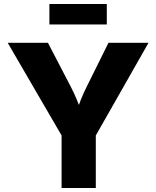

<svg xmlns="http://www.w3.org/2000/svg" viewBox="-20 -942 783 962"><path d="M288.6 0V-263.2L18.6 -727.5H220.2L335 -506.8Q351.1 -475.6 364.3 -444.1Q377.4 -412.6 391.1 -372.6H360.4Q373.5 -413.1 386 -444.6Q398.4 -476.1 414.1 -506.8L523.4 -727.5H724.1L460 -263.2V0ZM515.1 -921.9V-819.3H227.5V-921.9Z"/></svg>

Font: Inter 18pt ExtraBold
Style: Regular
Weight: 800
Designer: Rasmus Andersson
Foundry: rsms
Version: Version 4.001;git-66647c0bb